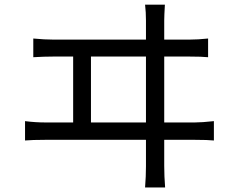

<svg xmlns="http://www.w3.org/2000/svg" viewBox="-20 -788 1040 842"><path d="M378.9 -251H620.1V-540H378.9ZM700.2 -251H835Q865.2 -251 918 -256.8V-171.9Q890.6 -174.8 835 -174.8H700.2V-60.5Q700.2 -14.6 704.1 34.2H616.2Q620.1 -14.6 620.1 -58.6V-174.8H177.7Q121.1 -174.8 89.8 -171.9V-256.8Q134.8 -251 177.7 -251H300.8V-540H214.8Q172.9 -540 126 -537.1V-619.1Q174.8 -614.3 214.8 -614.3H620.1V-698.2Q620.1 -734.4 616.2 -767.6H703.1Q700.2 -718.8 700.2 -698.2V-614.3H809.6Q848.6 -614.3 892.6 -619.1V-537.1Q865.2 -540 809.6 -540H700.2Z"/></svg>

Font: Gen Shin Gothic Monospace Regular
Style: Regular
Weight: 400
Designer: [Source Han Sans]
Ryoko NISHIZUKA  (kana & ideographs); Paul D. Hunt (Latin, Greek & Cyrillic); Wenlong ZHANG  (bopomofo
Version: Version 1.002.20150607